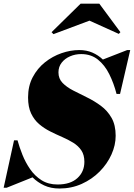

<svg xmlns="http://www.w3.org/2000/svg" viewBox="-54 -1040 748 1074"><path d="M446.5 -924.5 245 -849 234.5 -860 397 -1019.5H501.5L619.5 -860L610.5 -850.5ZM-16.5 10H-33.5L24.5 -255H44Q54.5 -217 71.5 -174.2Q88.5 -131.5 114.5 -93.8Q140.5 -56 178.2 -32Q216 -8 268 -8Q340 -8 379 -43.8Q418 -79.5 418 -135Q418 -173.5 401 -198.8Q384 -224 355.8 -241.5Q327.5 -259 294 -273.5Q260.5 -288 227 -304.8Q193.5 -321.5 165.2 -345.5Q137 -369.5 120 -405.5Q103 -441.5 103 -495Q103 -559 129 -608.2Q155 -657.5 197.2 -691.2Q239.5 -725 290 -742.5Q340.5 -760 389.5 -760Q430 -760 462.8 -745.8Q495.5 -731.5 521.5 -707L657.5 -760H674.5L617.5 -514.5H598Q582.5 -574.5 557.2 -625.2Q532 -676 493.5 -706.8Q455 -737.5 400 -737.5Q367 -737.5 338 -725Q309 -712.5 291 -689.5Q273 -666.5 273 -635Q273 -600 296 -576.2Q319 -552.5 355.5 -533.8Q392 -515 433 -495Q474 -475 510.5 -448Q547 -421 570 -380.8Q593 -340.5 593 -280.5Q593 -228 569.5 -175.8Q546 -123.5 503.5 -80.5Q461 -37.5 403.5 -11.5Q346 14.5 278.5 14.5Q230.5 14.5 193.2 -2.8Q156 -20 128 -48Z"/></svg>

Font: Bodoni* 11pt Fatface
Style: Italic
Weight: 900
Italic angle: -13°
Version: Version 2.3